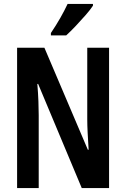

<svg xmlns="http://www.w3.org/2000/svg" viewBox="-20 -957 642 977"><path d="M535 0H396L174 -530H170Q174 -481 175.5 -441.5Q177 -402 177 -371V0H67V-714H206L427 -195H431Q428 -243 426 -281.5Q424 -320 424 -350V-714H535ZM453 -928Q440 -908 416 -880.5Q392 -853 365.5 -825Q339 -797 317 -777H239V-789Q266 -829 287 -866Q308 -903 324 -937H453Z"/></svg>

Font: Noto Sans Thai ExtCond SemBd
Style: Regular
Weight: 600
Width: 2
Designer: Monotype Design Team
Foundry: Monotype Imaging Inc.
Version: Version 2.002; ttfautohint (v1.8.4.7-5d5b)